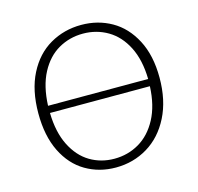

<svg xmlns="http://www.w3.org/2000/svg" viewBox="-104 -813 958 930"><g transform="rotate(-15 375.5 -347.5)"><path d="M682 -358Q682 -245 640 -162Q598 -79 526 -35.5Q454 8 366 8Q283 8 215.5 -31.5Q148 -71 109 -150Q70 -229 70 -342Q70 -458 111.5 -539.5Q153 -621 224 -662Q295 -703 381 -703Q464 -703 532 -664.5Q600 -626 641 -548Q682 -470 682 -358ZM125 -366H627Q625 -462 591.5 -528Q558 -594 502 -627Q446 -660 378 -660Q311 -660 255 -628Q199 -596 164 -530Q129 -464 125 -366ZM626 -330H125Q127 -233 160.5 -166.5Q194 -100 248.5 -67.5Q303 -35 370 -35Q438 -35 494.5 -68Q551 -101 586.5 -167.5Q622 -234 626 -330Z"/></g></svg>

Font: Bitter Pro Light
Style: Regular
Weight: 300
Designer: Sol Matas, and Bitter project Authors
Foundry: Sol Matas
Version: Version 1.010